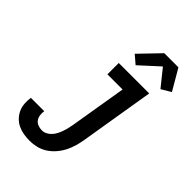

<svg xmlns="http://www.w3.org/2000/svg" viewBox="-284 -1091 1208 1208"><g transform="rotate(45 320.0 -486.5)"><path d="M223 8Q196 8 169.5 3.5Q143 -1 119.5 -12Q96 -23 78 -41.5Q60 -60 49 -83.5Q38 -107 36 -134.5Q34 -162 38 -189H157Q154 -171 156.5 -152.5Q159 -134 169 -120Q179 -106 196 -99.5Q213 -93 232 -93Q249 -93 265.5 -101.5Q282 -110 294.5 -124Q307 -138 315 -154Q323 -170 329 -187Q335 -204 339 -221Q343 -238 346 -255L409 -634H274V-735H545L463 -238Q458 -208 449.5 -178.5Q441 -149 426.5 -120.5Q412 -92 390.5 -67Q369 -42 342 -24.5Q315 -7 284 0.5Q253 8 223 8ZM359 -800 304 -847 433 -981H559L640 -842L576 -804L486 -916Z"/></g></svg>

Font: Iosevka HT Extended
Style: Bold Italic
Weight: 700
Width: 7
Italic angle: -9°
Monospace: yes
Designer: Belleve Invis
Foundry: Belleve Invis
Version: Version 32.3.0; ttfautohint (v1.8.4)